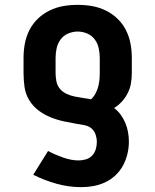

<svg xmlns="http://www.w3.org/2000/svg" viewBox="-20 -548 640 791"><path d="M314 223Q263 223 213 209Q163 195 117 172L178 74Q193 82 208 88.5Q223 95 238.5 100.5Q254 106 270.5 109.5Q287 113 303 113Q319 113 334 108.5Q349 104 359.5 93Q370 82 374.5 67Q379 52 379 37Q379 22 374 7Q369 -8 358 -18Q347 -28 331.5 -31.5Q316 -35 301 -37H300Q272 -42 243.5 -48Q215 -54 188 -65Q161 -76 138 -93.5Q115 -111 100 -136Q85 -161 81 -190Q77 -219 77 -247V-310Q77 -340 82.5 -369Q88 -398 101.5 -424.5Q115 -451 136.5 -471.5Q158 -492 185 -505Q212 -518 241 -523Q270 -528 300 -528Q330 -528 359 -523Q388 -518 415 -505Q442 -492 463.5 -471.5Q485 -451 498.5 -424.5Q512 -398 517.5 -369Q523 -340 523 -310V-247Q523 -226 519.5 -205Q516 -184 506.5 -165Q497 -146 482.5 -130Q468 -114 450 -103Q466 -91 477.5 -75Q489 -59 496.5 -41Q504 -23 507.5 -3.5Q511 16 511 35Q511 61 505 86Q499 111 487 133.5Q475 156 456 174Q437 192 413.5 203Q390 214 365 218.5Q340 223 314 223ZM355 -139Q366 -149 373 -162Q380 -175 384 -189Q388 -203 389.5 -218Q391 -233 391 -247V-310Q391 -330 386.5 -350Q382 -370 370 -386Q358 -402 339 -410Q320 -418 300 -418Q280 -418 261 -410Q242 -402 230 -386Q218 -370 213.5 -350Q209 -330 209 -310V-247Q209 -230 212.5 -212.5Q216 -195 227 -182Q238 -169 254 -161.5Q270 -154 287 -150.5Q304 -147 321 -144.5Q338 -142 355 -139Z"/></svg>

Font: Iosevka HT Extrabold Extended
Style: Regular
Weight: 800
Width: 7
Monospace: yes
Designer: Belleve Invis
Foundry: Belleve Invis
Version: Version 32.3.0; ttfautohint (v1.8.4)